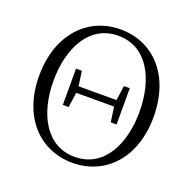

<svg xmlns="http://www.w3.org/2000/svg" viewBox="-132 -876 1029 1024"><g transform="rotate(20 382.5 -363.5)"><path d="M383 15C568 15 707 -128 707 -362C707 -601 568 -742 383 -742C199 -742 58 -598 58 -362C58 -125 199 15 383 15ZM383 -19C218 -19 139 -180 139 -362C139 -546 218 -706 383 -706C549 -706 627 -546 627 -362C627 -180 549 -19 383 -19ZM502 -258H535V-464H502L490 -380H275L263 -464H230V-258H263L275 -343H490Z"/></g></svg>

Font: Noto Serif SC Light
Style: Regular
Weight: 300
Designer: Ryoko NISHIZUKA 西塚涼子 (kana & ideographs); Frank Grießhammer (Latin, Greek & Cyrillic); Wenlong ZHANG 张文龙 (bopomofo); San
Foundry: Adobe
Version: Version 2.001;hotconv 1.1.0;makeotfexe 2.6.0